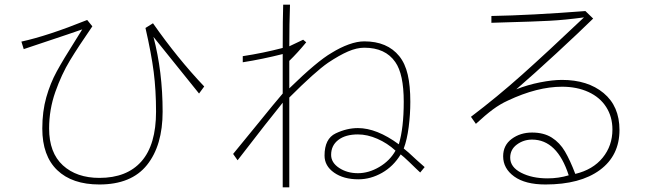

<svg xmlns="http://www.w3.org/2000/svg" viewBox="-20 -705 2800 817"><path d="M633 -548Q672 -400 672 -230Q672 -86 605.5 -3Q539 80 403 80Q287 80 223.5 19Q160 -42 160 -158Q160 -231 177 -291Q194 -351 222 -402Q250 -453 302 -535L330 -580L266 -558Q178 -528 81 -496L71 -528Q182 -552 351 -620L373 -593Q313 -506 277.5 -447.5Q242 -389 215.5 -314Q189 -239 189 -158Q189 -55 247.5 -1.5Q306 52 403 52Q520 52 582 -18.5Q644 -89 644 -230Q644 -321 634 -399Q624 -477 599 -586L631 -606Q735 -457 849 -337L827 -307Z M1752 -25Q1776 -3 1787 6L1768 29L1751 13Q1744 6 1720.5 -16.5Q1697 -39 1685 -48Q1654 3 1605.5 30.5Q1557 58 1505 58Q1442 58 1401.5 29.5Q1361 1 1361 -43Q1361 -115 1408.5 -137.5Q1456 -160 1503 -160Q1583 -160 1677 -91Q1698 -160 1698 -272Q1698 -390 1662 -441Q1620 -502 1530 -502Q1498 -502 1461 -486Q1424 -470 1376 -438Q1321 -400 1211 -290V92H1183V-268Q1125 -197 991 -23L972 -50Q984 -64 1075 -176Q1151 -270 1183 -307V-475Q1096 -453 1013 -440V-466Q1099 -479 1183 -501Q1183 -632 1185 -685H1214Q1211 -604 1211 -508L1270 -536L1283 -525Q1247 -481 1211 -446V-329Q1330 -445 1391 -480Q1428 -503 1464 -516Q1500 -529 1530 -529Q1628 -529 1679 -466Q1704 -435 1715 -387.5Q1726 -340 1726 -272Q1726 -218 1719 -164Q1712 -110 1698 -73Q1713 -62 1752 -25ZM1503 -133Q1450 -133 1419.5 -109.5Q1389 -86 1389 -46Q1389 -13 1423 9.5Q1457 32 1503 32Q1549 32 1594 5.5Q1639 -21 1663 -64Q1628 -96 1585.5 -114.5Q1543 -133 1503 -133Z M2504 -626Q2447 -570 2348.5 -479Q2250 -388 2177 -325Q2225 -344 2278 -354.5Q2331 -365 2371 -365Q2481 -365 2548.5 -309Q2616 -253 2616 -152Q2616 -43 2532.5 18.5Q2449 80 2301 80Q2215 80 2168 46Q2121 12 2121 -40Q2121 -87 2157.5 -114Q2194 -141 2244 -141Q2294 -141 2328 -119.5Q2362 -98 2384 -60.5Q2406 -23 2428 35Q2503 17 2544.5 -34Q2586 -85 2586 -154Q2586 -208 2559.5 -249.5Q2533 -291 2484 -313.5Q2435 -336 2372 -336Q2266 -336 2141 -277Q2108 -262 2077 -239Q2046 -216 2005 -178L1984 -208Q2095 -292 2202 -387.5Q2309 -483 2465 -631Q2384 -620 2316.5 -616.5Q2249 -613 2135 -610L2071 -608V-637Q2239 -640 2471 -658ZM2244 -111Q2208 -111 2179.5 -90Q2151 -69 2151 -34Q2151 6 2197.5 30Q2244 54 2310 54Q2357 54 2400 41Q2351 -111 2244 -111Z"/></svg>

Font: LINE Seed Sans KR Thin
Style: Regular
Weight: 250
Designer: LINE BX Design & Sandoll Inc & Dalton Maag Ltd
Foundry: Sandoll Inc.
Version: Version 1.000